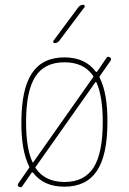

<svg xmlns="http://www.w3.org/2000/svg" viewBox="-20 -770 540 802"><path d="M208 -589.8Q204.1 -589.8 202.6 -593.3Q201.2 -596.7 203.1 -599.6L307.6 -740.2Q315.4 -750 328.1 -750Q332 -750 333.5 -746.6Q335 -743.2 333 -740.2L227.5 -599.6Q219.7 -589.8 208 -589.8ZM88.9 -259.8Q88.9 -151.4 115.2 -93.8Q116.2 -91.8 117.7 -91.8Q119.1 -91.8 120.1 -93.8L368.2 -446.3Q372.1 -450.2 368.2 -454.1Q330.1 -509.8 249 -509.8Q166 -509.8 127.4 -449.7Q88.9 -389.6 88.9 -259.8ZM382.8 -425.8Q381.8 -427.7 380.4 -427.7Q378.9 -427.7 377.9 -425.8L129.9 -74.2Q126 -70.3 129.9 -66.4Q168 -10.7 249 -9.8Q332 -9.8 370.6 -69.8Q409.2 -129.9 409.2 -259.8Q409.2 -368.2 382.8 -425.8ZM73.2 7.8Q68.4 15.6 58.6 9.8Q50.8 4.9 56.6 -3.9L100.6 -67.4Q103.5 -70.3 101.6 -75.2Q68.4 -141.6 69.3 -259.8Q69.3 -397.5 113.3 -463.9Q157.2 -530.3 249 -530.3Q335.9 -530.3 379.9 -470.7Q380.9 -469.7 382.8 -469.7Q384.8 -469.7 385.7 -470.7L424.8 -528.3Q429.7 -536.1 439.5 -530.3Q447.3 -525.4 441.4 -515.6L397.5 -453.1Q394.5 -450.2 396.5 -445.3Q429.7 -378.9 428.7 -259.8Q428.7 -122.1 384.8 -56.2Q340.8 9.8 249 9.8Q162.1 9.8 118.2 -48.8Q117.2 -49.8 115.2 -49.8Q113.3 -49.8 112.3 -48.8Z"/></svg>

Font: Rounded-X Mgen+ 1m thin
Style: Regular
Weight: 100
Designer: [Source Han Sans]
Ryoko NISHIZUKA  (kana & ideographs); Paul D. Hunt (Latin, Greek & Cyrillic); Wenlong ZHANG  (bopomofo
Version: Version 1.059.20150602